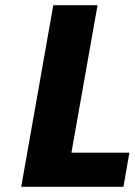

<svg xmlns="http://www.w3.org/2000/svg" viewBox="-20 -722 520 742"><path d="M256 -132H480L457 0H62L186 -702H357Z"/></svg>

Font: Fz Poppins
Style: Bold Italic
Weight: 700
Italic angle: -10°
Designer: Ninad Kale (Devanagari), Jonny Pinhorn (Latin)
Foundry: Indian Type Foundry
Version: Vit hóa bi Vntype.Com & FontZin.Com